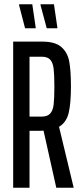

<svg xmlns="http://www.w3.org/2000/svg" viewBox="-20 -884 387 904"><path d="M245 0 185 -269Q180 -268 170 -268H119V0H42V-688H180Q240 -688 269 -662.5Q298 -637 306 -594.5Q314 -552 314 -478Q314 -398 303.5 -353Q293 -308 258 -287L327 0ZM236 -476Q236 -533 232.5 -561Q229 -589 216.5 -603Q204 -617 176 -617H119V-335H176Q203 -335 216 -349Q229 -363 232.5 -391Q236 -419 236 -476ZM148 -751H98L70 -859V-864H132L148 -755ZM250 -751H200L171 -859V-864H234L250 -755Z"/></svg>

Font: Saira Ultra Condensed Medium
Style: Regular
Weight: 500
Width: 1
Designer: Hector Gatti with collaboration of the Omnibus-Type team
Foundry: Omnibus-Type
Version: Version 1.001; ttfautohint (v1.8)